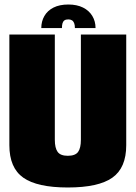

<svg xmlns="http://www.w3.org/2000/svg" viewBox="-20 -828 604 851"><path d="M280.5 3Q416.5 3 478 -40.5Q539.5 -84 539.5 -184.5V-675H338.5V-208.5Q338.5 -171.5 326 -154.5Q313.5 -137.5 280.5 -137.5Q248 -137.5 235.5 -154.8Q223 -172 223 -208.5V-675H21.5V-184.5Q21.5 -84 83.2 -40.5Q145 3 280.5 3ZM283 -808Q244 -808 217.2 -794.5Q190.5 -781 176.8 -757.2Q163 -733.5 163 -703.5H254.5Q254.5 -717 257.2 -725.5Q260 -734 266 -738Q272 -742 283 -742Q292 -742 298.5 -738.2Q305 -734.5 308.5 -726Q312 -717.5 312 -703.5H403.5Q403.5 -733.5 389.2 -757.2Q375 -781 348 -794.5Q321 -808 283 -808Z"/></svg>

Font: Anybody Condensed Black
Style: Regular
Weight: 900
Width: 3
Designer: Tyler Finck
Foundry: Etcetera Type Company
Version: Version 1.113;gftools[0.9.25]